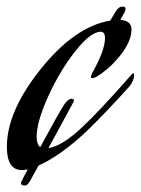

<svg xmlns="http://www.w3.org/2000/svg" viewBox="-20 -499 430 587"><path d="M244 -97Q165 -23 98 7L73 52Q69 60 64.5 64Q60 68 58 68H55Q44 68 44 61Q44 59 46 55Q53 40 65 19Q53 21 47 21Q1 21 1 -50Q1 -159 105 -288.5Q209 -418 317 -436L335 -466Q343 -479 356 -479Q364 -479 364 -471Q364 -470 362 -464Q360 -460 348 -438Q382 -436 382 -409Q382 -359 317 -296Q311 -290 291 -275Q271 -260 263 -260Q258 -260 258 -265L261 -274Q301 -345 301 -382Q301 -402 288 -402Q257 -402 209.5 -341.5Q162 -281 127 -203.5Q92 -126 92 -81Q92 -58 103 -49Q158 -151 176 -179Q188 -197 199 -197Q206 -197 206 -192Q206 -190 204 -186L128 -46Q171 -53 231 -110Q284 -159 383 -272Q386 -275 388 -275Q390 -275 390 -271Q390 -252 375 -234Q301 -152 244 -97Z"/></svg>

Font: Aguafina Script
Style: Regular
Weight: 400
Designer: Angel Koziupa and Alejandro Paul
Foundry: Angel Koziupa and Alejandro Paul
Version: Version 1.000